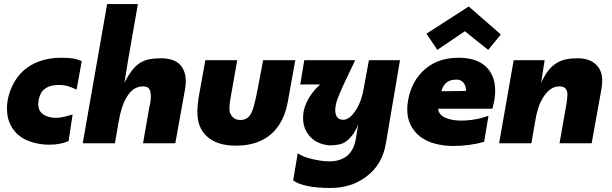

<svg xmlns="http://www.w3.org/2000/svg" viewBox="-20 -708 3024 949"><path d="M229 7H213.5Q171 5.5 133.5 -7Q53.5 -32 25 -107Q14.5 -135 14.5 -172Q14.5 -229 42.5 -287Q84 -372.5 176 -405.5Q222.5 -422.5 282.5 -422.5Q315.5 -422.5 338.5 -419.2Q361.5 -416 384 -405.5L358.5 -265Q335.5 -276 313.5 -283Q294.5 -288 276 -288Q255 -288 252 -287Q220 -284 199 -267Q172.5 -245.5 169 -194.5Q169 -153.5 203 -137Q227 -126 252 -125.5Q275 -125.5 295 -130.2Q315 -135 339 -142.5L319 -10.5Q276 7 229 7Z M846.5 0H687L720 -189.5V-184L719 -179Q725.5 -207 725.5 -232Q725.5 -245.5 722.8 -256.8Q720 -268 711.5 -274.5Q703 -281 686.5 -281Q637 -281 605.5 -226.5Q579 -183.5 565.5 -101L548 0H389L509.5 -688H661.5L613 -410.5L595 -298.5Q613.5 -335.5 632 -359.2Q650.5 -383 670.8 -396.2Q691 -409.5 716.8 -414.8Q742.5 -420 776 -420Q804 -420 828.5 -412.8Q853 -405.5 870 -388Q887 -370.5 895 -340Q898 -325.5 898.5 -308Q898.5 -289.5 894.5 -266.5Z M1147 12Q1060 12 1011.5 -26.5Q962.5 -64 956.5 -133L955.5 -161.5Q956.5 -189.5 960.5 -219L995 -410.5H1152.5L1118 -214.5Q1114 -190.5 1114 -173.5Q1114 -160.5 1116.5 -151Q1123 -135 1135.2 -125Q1147.5 -115 1169 -115Q1207.5 -115 1224.5 -154.5Q1234 -175.5 1241 -209Q1247.5 -232 1280.5 -410.5H1439.5Q1421 -309 1403 -207Q1385 -105 1323.5 -48Q1256.5 12 1147 12Z M1614 221Q1482 221 1429 184L1451.5 49.5Q1477 66.5 1509 74.5Q1565 89.5 1606.5 89.5Q1723.5 89.5 1740 -29L1750.5 -93.5Q1738.5 -62.5 1723.5 -42.5Q1693 -1.5 1658 5.5Q1642 9.5 1614.5 10.5Q1596 10.5 1578 5.5Q1527 -8 1500 -49Q1477.5 -82 1478 -127Q1478 -163 1494 -198.5Q1515.5 -248 1562.5 -290.5H1464L1484 -410.5H1735.5L1677 -287Q1659.5 -248.5 1647.5 -217Q1637 -188 1637 -162.5Q1638 -116 1677 -116Q1708 -116 1740 -165Q1769 -212 1778.5 -275L1803.5 -410.5H1957L1888 -3Q1870.5 108 1786.5 168Q1714 221 1614 221Z M2219.5 13.5Q2173 13.5 2130.5 2.2Q2088 -9 2056.5 -33Q2025 -57 2007.5 -95Q1993 -125.5 1993 -167L1993.5 -186.5Q2004 -289 2066.5 -353Q2134.5 -422.5 2246.5 -422.5Q2322.5 -422.5 2367.5 -390.5Q2427.5 -346.5 2427.5 -259Q2427.5 -217.5 2413.5 -170.5H2145.5Q2148 -141.5 2179.8 -126.8Q2211.5 -112 2259.5 -112Q2294.5 -112 2330.5 -118.5Q2366.5 -125 2394.5 -136L2373 -7Q2301 13.5 2219.5 13.5ZM2161.5 -257 2282.5 -258.5 2283.5 -265.5 2281.5 -277.5Q2279 -287 2273.5 -295.5Q2268 -304 2258.8 -309.2Q2249.5 -314.5 2238.5 -314.5Q2210.5 -314.5 2195.5 -305.5Q2170.5 -291.5 2161.5 -257ZM2393 -461.5 2277.5 -553.5 2141.5 -461.5 2088 -541.5 2297 -676 2455.5 -537.5Z M2904.5 0H2745.5L2779 -189.5Q2783 -211 2784.5 -237.5L2784 -250.5Q2781.5 -265.5 2772.2 -273.2Q2763 -281 2744.5 -281Q2697.5 -281 2662.5 -223Q2636 -180 2624 -101L2606.5 0H2447L2519 -410.5H2672L2654.5 -298.5Q2671.5 -335.5 2690 -359Q2708.5 -382.5 2730.5 -396Q2752.5 -409.5 2778.2 -414.8Q2804 -420 2835 -420Q2895 -420 2928 -387Q2957 -358 2956.5 -308Q2956.5 -289.5 2952.5 -266.5Z"/></svg>

Font: Lucymar Sans ExtraBold
Style: Italic
Weight: 800
Italic angle: -10°
Foundry: The League of Moveable Type (original font) / Main changes by Cristiano Sobral with portions from Mirco Monsees
Version: Version 2.00;August 30, 2020;FontCreator 13.0.0.2681 64-bit